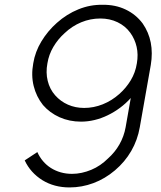

<svg xmlns="http://www.w3.org/2000/svg" viewBox="-20 -785 686 820"><path d="M139.5 -135.5Q149 -114 163.8 -96.8Q178.5 -79.5 197.5 -67.5Q216.5 -55.5 239.2 -49Q262 -42.5 287.5 -42.5Q308.5 -42.5 329.2 -47Q350 -51.5 369.8 -59.8Q389.5 -68 407.5 -80.2Q425.5 -92.5 440.5 -107.5Q471 -134.5 490.2 -168.5Q509.5 -202.5 516.5 -241.5L538.5 -366.5Q517.5 -343 492.5 -324.5Q467.5 -306 440.2 -292.8Q413 -279.5 384 -272.5Q355 -265.5 326 -265.5Q276.5 -265.5 234.5 -284.2Q192.5 -303 163.5 -336.5Q135 -372.5 123.8 -417.8Q112.5 -463 122 -514.5Q130 -564 157 -608.5Q184 -653 223 -687.5Q265 -725 315 -745.2Q365 -765.5 417.5 -764.5Q472 -765.5 516.2 -744.5Q560.5 -723.5 589.5 -684.5Q641 -610 624 -507.5L577 -241.5Q567.5 -187 540.5 -140.2Q513.5 -93.5 471 -57.5Q428.5 -21.5 379 -3Q329.5 15.5 277 15.5Q211.5 15.5 161 -15.5Q110 -47.5 85.5 -100ZM256 -643.5Q227.5 -618 208 -585Q188.5 -552 182.5 -514.5Q175 -475 183.8 -439.5Q192.5 -404 215.5 -378Q238.5 -352 270.2 -338Q302 -324 339.5 -324Q380 -324 418.8 -339.5Q457.5 -355 489.5 -383.5Q518.5 -409 538.5 -442.2Q558.5 -475.5 564.5 -514.5Q571 -552 563.5 -585Q556 -618 536.5 -645Q515.5 -674 482.2 -690Q449 -706 408.5 -706Q366 -706 326.8 -689.8Q287.5 -673.5 256 -643.5Z"/></svg>

Font: Russisch Sans Light
Style: Italic
Weight: 300
Italic angle: -10°
Designer: Michael Sharanda (font) & Cristiano Sobral (main changes)
Foundry: Michael Sharanda
Version: Version 2.00;September 8, 2020;FontCreator 13.0.0.2681 64-bi